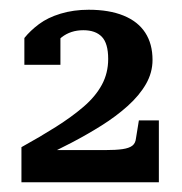

<svg xmlns="http://www.w3.org/2000/svg" viewBox="-20 -735 374 394"><path d="M195 -427H59Q58 -425 57.5 -421.5Q57 -418 58.5 -415Q60 -412 63 -411Q94 -425 126.5 -442Q159 -459 188.5 -477.5Q218 -496 242 -517.5Q266 -539 279.5 -562.5Q293 -586 293 -612Q293 -645 278 -668Q263 -691 233.5 -703Q204 -715 162 -715Q131 -715 104.5 -707Q78 -699 60 -685.5Q42 -672 30 -657V-602H104V-670Q96 -670 90.5 -662.5Q85 -655 82 -645Q79 -635 78 -626Q88 -644 106.5 -658.5Q125 -673 151 -673Q176 -673 189 -659.5Q202 -646 202 -614Q202 -585 189 -561Q176 -537 151.5 -516Q127 -495 94.5 -474.5Q62 -454 24 -433V-361H306V-488H265L259 -451Q258 -441 251.5 -436Q245 -431 231.5 -429Q218 -427 195 -427Z"/></svg>

Font: Roboto Serif 36pt Medium
Style: Regular
Weight: 500
Designer: Greg Gazdowicz
Foundry: Commercial Type
Version: Version 1.008